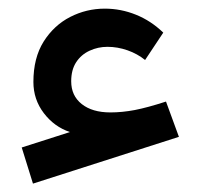

<svg xmlns="http://www.w3.org/2000/svg" viewBox="-20 -424 469 449"><path d="M58.1 -232.4Q58.1 -191.4 82.5 -159.4Q106.9 -127.4 143.6 -115.2L30.8 -79.1L57.1 5.4L398.4 -104L368.2 -186.5Q324.7 -172.4 295.2 -166.7Q265.6 -161.1 238.3 -161.1Q195.8 -161.1 171.1 -180.7Q146.5 -200.2 146.5 -233.9Q146.5 -260.7 158.2 -278.6Q169.9 -296.4 189.5 -305.4Q209 -314.5 231.4 -314.5Q254.9 -314.5 278.1 -306.4Q301.3 -298.3 319.3 -283.7L361.8 -347.7Q333 -375.5 297.9 -389.6Q262.7 -403.8 225.1 -403.8Q182.1 -403.8 144 -384.3Q106 -364.7 82 -326.7Q58.1 -288.6 58.1 -232.4Z"/></svg>

Font: Estedad-FD-VF Thin
Style: Regular
Weight: 100
Designer: Amin Abedi
Version: Version 5.0